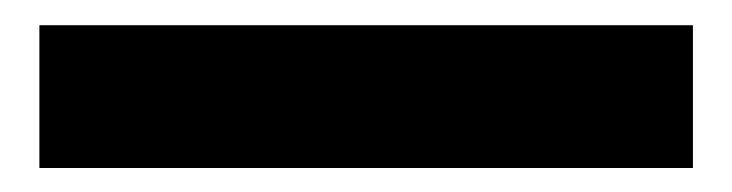

<svg xmlns="http://www.w3.org/2000/svg" viewBox="-20 44 595 156"><path d="M12 180.5V64.5H543V180.5Z"/></svg>

Font: Geologica SemiBold
Style: Regular
Weight: 600
Designer: Sindre Bremnes, Frode Helland
Foundry: Monokrom Skriftforlag AS
Version: Version 1.010;gftools[0.9.28]